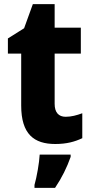

<svg xmlns="http://www.w3.org/2000/svg" viewBox="-20 -683 441 924"><path d="M296 -121C262 -121 243 -142 243 -183V-425H369V-550H243V-663H138L96 -547L18 -498V-425H82V-175C82 -37 144 10 246 10C301 10 340 -1 376 -18V-138C349 -128 323 -121 296 -121ZM320 72V61H171C169 100 157 169 146 207V221H245C278 172 302 123 320 72Z"/></svg>

Font: Noto Sans Thai Looped SemiCondensed ExtraBold
Style: Regular
Weight: 800
Width: 4
Designer: Sasikarn Vongin, Ben Mitchell
Foundry: The Fontpad Ltd
Version: Version 1.001